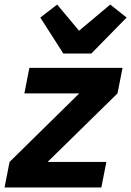

<svg xmlns="http://www.w3.org/2000/svg" viewBox="-31 -823 576 843"><path d="M414 0H-11L11 -112L317 -413H76L98 -525H507L485 -413L178 -112H436ZM370 -588H247L146 -746L220 -803L316 -688L453 -803L525 -746Z"/></svg>

Font: IBM Plex Sans Var
Style: Italic
Weight: 400
Italic angle: -11.31°
Designer: Mike Abbink, Paul van der Laan, Pieter van Rosmalen
Foundry: Bold Monday
Version: Version 1.001